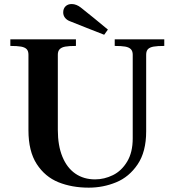

<svg xmlns="http://www.w3.org/2000/svg" viewBox="-20 -890 844 928"><path d="M117.5 -260V-625.5Q117.5 -643.5 108.8 -652.5Q100 -661.5 81.5 -664.8Q63 -668 30 -668V-700H347V-668Q314 -668 295.8 -664.8Q277.5 -661.5 268.5 -652.2Q259.5 -643 259.5 -625.5V-262Q259.5 -186.5 281.5 -132.8Q303.5 -79 344 -51Q384.5 -23 439.5 -23Q484 -23 525.8 -43.5Q567.5 -64 594.5 -108.8Q621.5 -153.5 621.5 -221V-625.5Q621.5 -643 612.5 -652.2Q603.5 -661.5 585.2 -664.8Q567 -668 534.5 -668V-700H774V-668Q741 -668 722.5 -664.8Q704 -661.5 695.2 -652.5Q686.5 -643.5 686.5 -625.5V-255Q686.5 -156.5 645.2 -95.5Q604 -34.5 541.2 -8.8Q478.5 17 409 17Q327.5 17 262.5 -9.2Q197.5 -35.5 157.5 -97.2Q117.5 -159 117.5 -260ZM316.5 -788Q302.5 -793.5 294 -804.5Q285.5 -815.5 285.5 -830Q285.5 -848.5 296.8 -859.5Q308 -870.5 326.5 -870.5Q338 -870.5 349.2 -866Q360.5 -861.5 370 -854Q392.5 -836.5 433.8 -802.8Q475 -769 501.5 -747L483.5 -722Q426.5 -744.5 399 -755.2Q371.5 -766 316.5 -788Z"/></svg>

Font: Didactic
Style: Regular
Weight: 400
Designer: Tyler Finck
Foundry: Etcetera Type Co
Version: Version 3.007;FEAKit 1.0